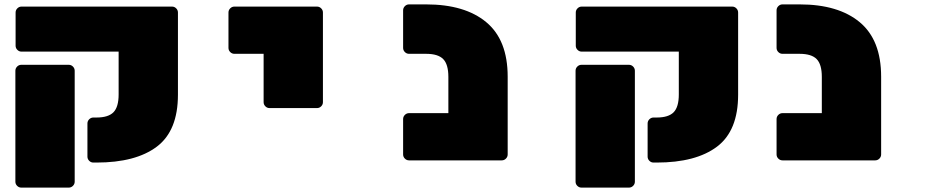

<svg xmlns="http://www.w3.org/2000/svg" viewBox="-20 -730 4290 874"><path d="M78 -700H763Q774 -700 782 -692Q790 -684 790 -673V-299Q790 -135 694 -62.5Q598 10 419 10H405Q394 10 386 2Q378 -6 378 -17V-168Q378 -179 386 -187Q394 -195 405 -195H419Q473 -195 496.5 -219Q520 -243 520 -300V-495H78Q67 -495 59 -503Q51 -511 51 -522V-673Q51 -684 59 -692Q67 -700 78 -700ZM293 124H77Q66 124 58 116Q50 108 50 97V-408Q50 -419 58 -427Q66 -435 77 -435H293Q304 -435 312 -427Q320 -419 320 -408V97Q320 108 312 116Q304 124 293 124Z M1423 -238H1207Q1196 -238 1188 -246Q1180 -254 1180 -265V-485H1047Q1036 -485 1028 -493Q1020 -501 1020 -512V-673Q1020 -684 1028 -692Q1036 -700 1047 -700H1423Q1434 -700 1442 -692Q1450 -684 1450 -673V-265Q1450 -254 1442 -246Q1434 -238 1423 -238Z M2291 -381V-27Q2291 -16 2283 -8Q2275 0 2264 0H1842Q1831 0 1823 -8Q1815 -16 1815 -27V-188Q1815 -199 1823 -207Q1831 -215 1842 -215H2021V-380Q2021 -437 1997.5 -461Q1974 -485 1920 -485H1842Q1831 -485 1823 -493Q1815 -501 1815 -512V-683Q1815 -694 1823 -702Q1831 -710 1842 -710H1920Q2096 -710 2193.5 -629Q2291 -548 2291 -381Z M2628 -700H3313Q3324 -700 3332 -692Q3340 -684 3340 -673V-299Q3340 -135 3244 -62.5Q3148 10 2969 10H2955Q2944 10 2936 2Q2928 -6 2928 -17V-168Q2928 -179 2936 -187Q2944 -195 2955 -195H2969Q3023 -195 3046.5 -219Q3070 -243 3070 -300V-495H2628Q2617 -495 2609 -503Q2601 -511 2601 -522V-673Q2601 -684 2609 -692Q2617 -700 2628 -700ZM2843 124H2627Q2616 124 2608 116Q2600 108 2600 97V-408Q2600 -419 2608 -427Q2616 -435 2627 -435H2843Q2854 -435 2862 -427Q2870 -419 2870 -408V97Q2870 108 2862 116Q2854 124 2843 124Z M3991 -381V-27Q3991 -16 3983 -8Q3975 0 3964 0H3542Q3531 0 3523 -8Q3515 -16 3515 -27V-188Q3515 -199 3523 -207Q3531 -215 3542 -215H3721V-380Q3721 -437 3697.5 -461Q3674 -485 3620 -485H3542Q3531 -485 3523 -493Q3515 -501 3515 -512V-683Q3515 -694 3523 -702Q3531 -710 3542 -710H3620Q3796 -710 3893.5 -629Q3991 -548 3991 -381Z"/></svg>

Font: Rubik Mono One
Style: Regular
Weight: 400
Designer: Hubert and Fischer with Elvire Volk Leonovitch (Cyrillic Expansion: Cyreal)
Foundry: Hubert and Fischer with Elvire Volk Leonovitch
Version: Version 2.000